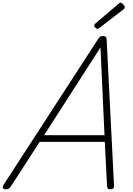

<svg xmlns="http://www.w3.org/2000/svg" viewBox="-61 -1399 989 1433"><path d="M-17 14Q-33 14 -39 5Q-45 -4 -34 -20L672 -1109Q680 -1121 687.5 -1125.5Q695 -1130 709 -1130Q722 -1130 728 -1124.5Q734 -1119 735 -1103L790 -14Q791 0 784.5 7Q778 14 763 14Q749 14 743.5 8.5Q738 3 738 -10L721 -340H235L21 -9Q11 5 4 9.5Q-3 14 -17 14ZM268 -390H719L689 -1045ZM667 -1184Q659 -1184 650.5 -1192.5Q642 -1201 642 -1208Q642 -1211 643 -1213.5Q644 -1216 648 -1221L823 -1370Q828 -1373 831 -1376Q834 -1379 838 -1379Q845 -1379 852 -1373Q859 -1367 864.5 -1359.5Q870 -1352 870 -1345Q870 -1340 869 -1337.5Q868 -1335 863 -1331L680 -1190Q676 -1187 673 -1185.5Q670 -1184 667 -1184Z"/></svg>

Font: Playwrite CU ExtraLight
Style: Regular
Weight: 250
Designer: Veronika Burian, José Scaglione
Foundry: TypeTogether
Version: Version 1.002